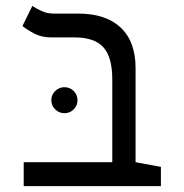

<svg xmlns="http://www.w3.org/2000/svg" viewBox="-20 -632 626 652"><path d="M526.4 -65.4V0H60.5V-81.1H361.3V-362.3Q361.3 -438 331.1 -471.4Q300.8 -504.9 234.4 -504.9H155.3Q122.1 -504.9 97.9 -517.3Q73.7 -529.8 56.2 -543.5L89.8 -611.8Q101.1 -604 120.4 -595Q139.6 -585.9 161.6 -585.9H245.1Q339.4 -585.9 389.9 -538.3Q440.4 -490.7 440.4 -400.9V-81.1ZM198.7 -247.6Q180.7 -247.6 167.5 -260.5Q154.3 -273.4 154.3 -291.5Q154.3 -310.1 167.5 -323Q180.7 -335.9 198.7 -335.9Q217.3 -335.9 230.2 -323Q243.2 -310.1 243.2 -291.5Q243.2 -273.4 230.2 -260.5Q217.3 -247.6 198.7 -247.6Z"/></svg>

Font: Cascadia Code NF SemiLight
Style: Regular
Weight: 350
Monospace: yes
Designer: Aaron Bell
Foundry: Saja Typeworks
Version: Version 2404.023; ttfautohint (v1.8.4)